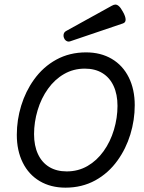

<svg xmlns="http://www.w3.org/2000/svg" viewBox="-20 -823 640 853"><path d="M578.6 -355.5Q578.6 -289.6 559.1 -225.8Q539.6 -162.1 502.4 -110.4Q461.9 -53.7 403.1 -21.5Q344.2 10.7 271 10.7Q205.6 10.7 156.5 -18.3Q107.4 -47.4 81.1 -100.6Q54.7 -153.8 54.7 -224.1Q54.7 -290 74.2 -353.8Q93.8 -417.5 130.9 -469.2Q171.4 -525.9 230.2 -558.1Q289.1 -590.3 362.3 -590.3Q427.7 -590.3 476.8 -561.3Q525.9 -532.2 552.2 -479Q578.6 -425.8 578.6 -355.5ZM193.4 -428.7Q163.1 -386.7 147.2 -333.5Q131.3 -280.3 131.3 -227.1Q131.3 -175.8 148.7 -138.4Q166 -101.1 198.5 -81.3Q231 -61.5 276.4 -61.5Q327.1 -61.5 368.7 -85.4Q410.2 -109.4 439.9 -150.9Q470.2 -192.9 486.1 -246.1Q502 -299.3 502 -352.5Q502 -403.8 484.6 -441.2Q467.3 -478.5 434.8 -498.3Q402.3 -518.1 356.9 -518.1Q306.2 -518.1 264.6 -494.1Q223.1 -470.2 193.4 -428.7ZM492.7 -802.7Q500.5 -802.7 508.5 -795.4Q516.6 -788.1 525.9 -771Q538.1 -749.5 538.1 -735.8Q538.1 -722.7 525.9 -718.8L291 -639.2Q287.1 -638.2 285.2 -638.2Q278.3 -638.2 272.5 -642.8Q266.6 -647.5 264.2 -654.8Q262.2 -659.2 262.2 -665.5Q262.2 -678.7 273.4 -685.1L476.6 -797.4Q485.8 -802.7 492.7 -802.7Z"/></svg>

Font: Courier Prime
Style: Italic
Weight: 400
Italic angle: -10°
Designer: Alan Dague-Greene
Foundry: Quote-Unquote Apps
Version: Version 3.018